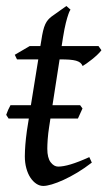

<svg xmlns="http://www.w3.org/2000/svg" viewBox="-20 -594 355 634"><path d="M283.2 -57.1Q259.3 -38.6 235.4 -24.2Q211.4 -9.8 189.9 0Q168.5 9.8 151.1 14.9Q133.8 20 123 20Q110.8 20 99.9 12.7Q88.9 5.4 80.3 -7.6Q71.8 -20.5 66.9 -38.6Q62 -56.6 62 -78.1Q62 -87.4 62.5 -96.7Q63 -106 63.7 -116Q64.5 -126 65.7 -137.2Q66.9 -148.4 68.8 -162.1L75.2 -202.6H8.3L0.5 -214.8Q2.9 -222.2 6.8 -231Q10.7 -239.7 14.6 -246.6H82L106.4 -397.9H36.1L28.8 -413.1L78.1 -441.9H113.3L116.2 -459Q119.1 -479 122.3 -492.2Q125.5 -505.4 129.6 -514.2Q133.8 -522.9 138.7 -528.6Q143.6 -534.2 149.9 -539.1L199.2 -574.2L212.9 -562Q212.9 -562 210.9 -559.1Q209 -556.2 205.6 -546.4Q202.1 -536.6 197.5 -518.6Q192.9 -500.5 188 -470.2L183.6 -441.9H305.2L314.9 -428.2Q310.1 -421.4 301.5 -413.3Q293 -405.3 283.7 -397.9Q274.4 -390.6 265.9 -384.5Q257.3 -378.4 252.9 -376Q250 -382.8 244.9 -387Q239.7 -391.1 231 -393.6Q222.2 -396 209.2 -397Q196.3 -397.9 178.2 -397.9H176.8L153.3 -246.6H244.6L252.4 -235.8L237.3 -202.6H146.5L142.1 -173.8Q140.6 -164.6 139.4 -154.1Q138.2 -143.6 137.5 -134Q136.7 -124.5 136.5 -116.2Q136.2 -107.9 136.2 -103Q136.2 -72.8 147.2 -58.3Q158.2 -43.9 171.9 -43.9Q189 -43.9 213.6 -51.3Q238.3 -58.6 274.9 -75.2L283.2 -57.1Z"/></svg>

Font: Gentium
Style: Italic
Weight: 400
Italic angle: -7°
Designer: J. Victor Gaultney
Version: Version 1.02; 2005; OFL release